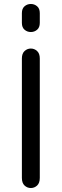

<svg xmlns="http://www.w3.org/2000/svg" viewBox="-20 -934 310 965"><path d="M90 -40Q90 -14 103.5 -1.5Q117 11 135 11Q153 11 166.5 -1.5Q180 -14 180 -40Q180 -73 180 -100Q180 -127 180 -149.5Q180 -172 180 -191Q180 -239 180 -289Q180 -339 180 -389.5Q180 -440 180 -487Q180 -510 180 -532.5Q180 -555 180 -581Q180 -607 180 -640Q180 -665 166.5 -677.5Q153 -690 135 -690Q117 -690 103.5 -677.5Q90 -665 90 -640Q90 -607 90 -581Q90 -555 90 -532.5Q90 -510 90 -487Q90 -440 90 -389.5Q90 -339 90 -289Q90 -239 90 -191Q90 -172 90 -149.5Q90 -127 90 -100Q90 -73 90 -40ZM90 -819Q90 -796 103.5 -784.5Q117 -773 135 -773Q153 -773 166.5 -784.5Q180 -796 180 -819Q180 -830 180 -837Q180 -844 180 -851Q180 -858 180 -868Q180 -891 166.5 -902.5Q153 -914 135 -914Q117 -914 103.5 -902.5Q90 -891 90 -868Q90 -858 90 -851Q90 -844 90 -837Q90 -830 90 -819Z"/></svg>

Font: Tilt Neon
Style: Regular
Weight: 400
Designer: Andy Clymer
Foundry: Andy Clymer
Version: Version 1.000